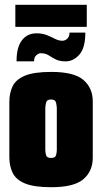

<svg xmlns="http://www.w3.org/2000/svg" viewBox="-20 -776 426 801"><path d="M194 5Q121 5 83.5 -11Q46 -27 32.5 -55.5Q19 -84 19 -120V-351Q19 -388 32.5 -416Q46 -444 83.5 -460Q121 -476 194 -476Q289 -476 328 -442.5Q367 -409 367 -353V-118Q367 -62 328 -28.5Q289 5 194 5ZM193 -117Q211 -117 214 -129Q217 -141 217 -150V-325Q217 -333 214 -347Q211 -361 193 -361Q175 -361 172 -347Q169 -333 169 -325V-150Q169 -141 172 -129Q175 -117 193 -117ZM49 -520Q49 -579 71.5 -608Q94 -637 132 -637Q157 -637 175.5 -629.5Q194 -622 209.5 -614Q225 -606 240 -606Q251 -606 260.5 -614.5Q270 -623 270 -640H336Q336 -576 311 -548Q286 -520 254 -520Q228 -520 212 -528.5Q196 -537 182.5 -545.5Q169 -554 150 -554Q141 -554 131.5 -545.5Q122 -537 122 -520ZM44 -664V-756H342V-664Z"/></svg>

Font: Smooch Sans Black
Style: Regular
Weight: 900
Designer: Robert E. Leuschke
Foundry: Robert E. Leuschke
Version: Version 1.010; ttfautohint (v1.8.3)